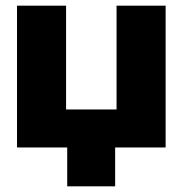

<svg xmlns="http://www.w3.org/2000/svg" viewBox="-20 -520 644 677"><path d="M40 -500V0H217V137H386V0H564V-500H391V-134H213V-500Z"/></svg>

Font: LT Wave Black
Style: Regular
Weight: 900
Designer: Daniel Lyons
Version: Version 2.5 (Glyphs App)